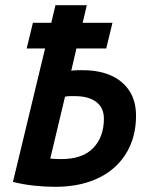

<svg xmlns="http://www.w3.org/2000/svg" viewBox="-20 -713 600 741"><path d="M192 8Q155 8 112 3.5Q69 -1 30 -11L154 -526H83L107 -625H178L194 -693H315L299 -625H414L390 -526H275L255 -440Q266 -442 278.5 -442Q291 -442 300 -442Q362 -442 407.5 -422Q453 -402 479 -363Q505 -324 505 -266Q505 -206 484.5 -156Q464 -106 424 -69Q384 -32 325.5 -12Q267 8 192 8ZM216 -99Q299 -99 340 -142Q381 -185 381 -255Q381 -297 351.5 -319.5Q322 -342 269 -342Q263 -342 252 -342Q241 -342 231 -340L174 -101Q183 -100 195 -99.5Q207 -99 216 -99Z"/></svg>

Font: Ubuntu Sans Mono SemiBold
Style: Italic
Weight: 600
Italic angle: -13.5°
Monospace: yes
Designer: Dalton Maag Ltd
Foundry: Dalton Maag Ltd
Version: Version 1.006